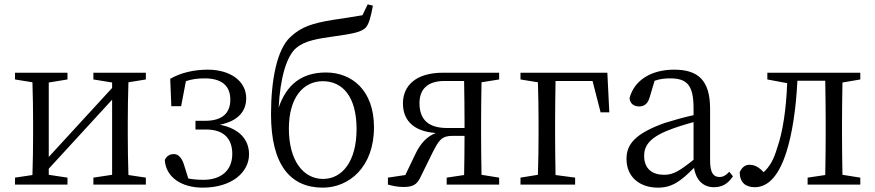

<svg xmlns="http://www.w3.org/2000/svg" viewBox="-20 -848 4020 882"><path d="M650 -483V-514H409V-483L495 -469V-444L204 -127V-469L290 -483V-514H49V-483L129 -470C131 -415 132 -339 132 -286V-228C132 -176 131 -100 129 -44L49 -32V0H290V-32L204 -45V-73L495 -390V-45L409 -32V0H650V-32L570 -44C568 -100 567 -176 567 -228V-286C567 -338 568 -415 570 -470Z M767 -360H812L834 -475C859 -484 887 -488 920 -488C995 -488 1038 -457 1038 -390C1038 -328 1001 -293 921 -293H878V-253H927C1015 -253 1047 -204 1047 -141C1047 -62 992 -22 915 -22C889 -22 866 -24 845 -28L825 -92C817 -118 802 -139 782 -140C762 -141 746 -133 737 -113C742 -33 815 14 911 14C1047 14 1124 -58 1124 -139C1124 -209 1077 -258 990 -275C1073 -292 1111 -336 1111 -397C1111 -474 1040 -528 934 -528C870 -528 808 -513 762 -486Z M1464 -26C1375 -26 1307 -108 1307 -257C1307 -401 1374 -475 1463 -475C1554 -475 1618 -404 1618 -255C1618 -108 1553 -26 1464 -26ZM1669 -828 1645 -778C1602 -771 1556 -763 1511 -757C1415 -741 1366 -726 1315 -679C1252 -622 1225 -480 1225 -323C1225 -89 1315 14 1463 14C1583 14 1698 -80 1698 -263C1698 -435 1595 -515 1477 -515C1364 -515 1295 -457 1260 -353C1267 -489 1296 -590 1341 -628C1381 -661 1436 -670 1522 -682C1591 -692 1639 -699 1660 -721C1675 -737 1684 -773 1693 -822Z M2034 -260C1951 -260 1907 -296 1907 -374C1907 -438 1944 -476 2022 -476H2112C2113 -421 2114 -341 2114 -286V-260ZM2273 -483V-514H2015C1890 -514 1831 -454 1831 -373C1831 -304 1870 -245 1982 -237C1943 -222 1912 -191 1888 -140L1842 -44L1762 -32V0C1777 4 1804 11 1833 11C1878 11 1894 -1 1909 -29L1967 -147C1996 -203 2007 -224 2061 -224H2114C2114 -169 2113 -96 2112 -44L2032 -32V0H2273V-32L2192 -45C2191 -100 2190 -176 2190 -228V-286C2190 -339 2191 -415 2192 -470Z M2702 -476 2739 -332H2779L2770 -514H2371V-483L2451 -470C2453 -415 2454 -338 2454 -283V-228C2454 -176 2453 -100 2451 -45L2371 -32V0H2622V-32L2532 -44C2531 -100 2530 -176 2530 -228V-283C2530 -340 2531 -420 2532 -476Z M3166 -114C3102 -63 3073 -45 3031 -45C2977 -45 2939 -72 2939 -132C2939 -172 2957 -214 3054 -251C3081 -262 3125 -276 3166 -287ZM3330 -59C3315 -43 3303 -35 3285 -35C3258 -35 3242 -53 3242 -111V-348C3242 -478 3188 -528 3077 -528C2971 -528 2893 -479 2872 -397C2874 -373 2891 -359 2916 -359C2942 -359 2957 -374 2965 -403L2987 -477C3013 -486 3036 -488 3057 -488C3133 -488 3166 -461 3166 -351V-319C3120 -309 3072 -295 3033 -283C2897 -234 2858 -185 2858 -118C2858 -32 2922 14 3002 14C3067 14 3107 -15 3168 -77C3177 -22 3209 12 3260 12C3295 12 3323 -2 3347 -38Z M3932 -483V-514H3505V-483L3596 -466C3592 -349 3576 -241 3550 -168C3534 -114 3516 -83 3488 -57C3468 -78 3449 -91 3423 -91C3401 -91 3388 -78 3378 -57C3378 -11 3404 12 3447 12C3498 12 3553 -24 3593 -151C3619 -233 3637 -349 3643 -477H3771C3772 -422 3773 -341 3773 -286V-228C3773 -176 3772 -100 3771 -44L3690 -32V0H3932V-32L3850 -45C3849 -100 3848 -176 3848 -228V-286C3848 -338 3849 -414 3850 -469Z"/></svg>

Font: Source Han Serif AKR9
Style: Regular
Weight: 400
Designer: Ryoko NISHIZUKA 西塚涼子 (kana & ideographs); Frank Grießhammer (Latin, Greek & Cyrillic); Sandoll Communications 산돌커뮤니케이션, 
Foundry: Adobe Systems Incorporated
Version: Version 1.005;hotconv 1.0.107;makeotfexe 2.5.65593